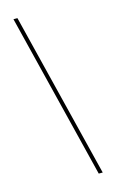

<svg xmlns="http://www.w3.org/2000/svg" viewBox="-127 -770 563 932"><g transform="rotate(-15 154.5 -304.5)"><path d="M248 111H268L62 -720H42Z"/></g></svg>

Font: Fixel Display Thin
Style: Regular
Weight: 100
Designer: AlfaBravo + MacPaw
Foundry: Kyrylo Tkachov, Marchela Mozhyna, Serhii Makarenko, Maria Weinstein, Zakhar Kryvoshyya
Version: Version 1.211